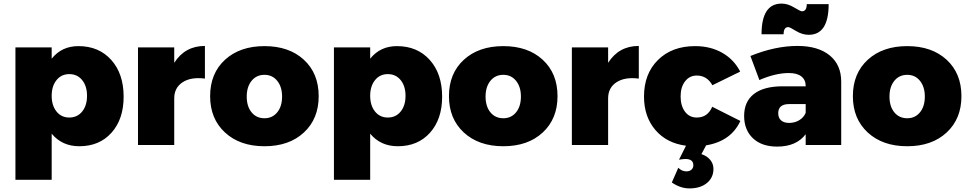

<svg xmlns="http://www.w3.org/2000/svg" viewBox="-20 -808 5397 1070"><path d="M417 -551Q531 -551 600 -474Q669 -397 669 -269Q669 -144 601.5 -68.5Q534 7 422 7Q326 7 268 -63V194H66V-544H268V-481Q324 -551 417 -551ZM366 -153Q411 -153 438 -186.5Q465 -220 465 -274Q465 -328 438 -361.5Q411 -395 366 -395Q322 -395 295 -361.5Q268 -328 268 -274Q268 -220 295 -186.5Q322 -153 366 -153Z M951 -544V-458Q1011 -552 1122 -552V-370Q1044 -380 997.5 -349.5Q951 -319 951 -260V0H749V-544Z M1756 -272Q1756 -146 1673.5 -69.5Q1591 7 1454 7Q1317 7 1234 -69.5Q1151 -146 1151 -272Q1151 -399 1234 -475Q1317 -551 1454 -551Q1591 -551 1673.5 -475Q1756 -399 1756 -272ZM1454 -391Q1409 -391 1382 -357.5Q1355 -324 1355 -270Q1355 -215 1382 -182Q1409 -149 1454 -149Q1498 -149 1525 -182Q1552 -215 1552 -270Q1552 -324 1525 -357.5Q1498 -391 1454 -391Z M2192 -551Q2306 -551 2375 -474Q2444 -397 2444 -269Q2444 -144 2376.5 -68.5Q2309 7 2197 7Q2101 7 2043 -63V194H1841V-544H2043V-481Q2099 -551 2192 -551ZM2141 -153Q2186 -153 2213 -186.5Q2240 -220 2240 -274Q2240 -328 2213 -361.5Q2186 -395 2141 -395Q2097 -395 2070 -361.5Q2043 -328 2043 -274Q2043 -220 2070 -186.5Q2097 -153 2141 -153Z M3087 -272Q3087 -146 3004.5 -69.5Q2922 7 2785 7Q2648 7 2565 -69.5Q2482 -146 2482 -272Q2482 -399 2565 -475Q2648 -551 2785 -551Q2922 -551 3004.5 -475Q3087 -399 3087 -272ZM2785 -391Q2740 -391 2713 -357.5Q2686 -324 2686 -270Q2686 -215 2713 -182Q2740 -149 2785 -149Q2829 -149 2856 -182Q2883 -215 2883 -270Q2883 -324 2856 -357.5Q2829 -391 2785 -391Z M3369 -544V-458Q3429 -552 3540 -552V-370Q3462 -380 3415.5 -349.5Q3369 -319 3369 -260V0H3167V-544Z M3949 -213 4106 -134Q4054 -21 3915 2L3889 51Q3920 61 3938 83Q3956 105 3956 133Q3956 182 3919.5 212Q3883 242 3822 242Q3772 242 3724 209L3760 127Q3780 147 3805 147Q3823 147 3833.5 137.5Q3844 128 3844 113Q3844 78 3800 78Q3788 78 3764 82L3803 4Q3695 -10 3632 -84Q3569 -158 3569 -270Q3569 -397 3647 -474Q3725 -551 3854 -551Q3939 -551 4004.5 -514Q4070 -477 4105 -409L3950 -333Q3920 -387 3863 -387Q3823 -387 3798 -355Q3773 -323 3773 -271Q3773 -218 3797.5 -185.5Q3822 -153 3863 -153Q3924 -153 3949 -213Z M4373 -657Q4347 -657 4347 -617H4224Q4224 -788 4336 -788Q4370 -788 4405.5 -766.5Q4441 -745 4449 -745Q4476 -745 4476 -785H4598Q4598 -614 4487 -614Q4451 -614 4416 -635.5Q4381 -657 4373 -657ZM4424 -552Q4539 -552 4603.5 -499.5Q4668 -447 4668 -353V0H4470V-60Q4418 9 4311 9Q4225 9 4176 -37.5Q4127 -84 4127 -162Q4127 -241 4180.5 -283.5Q4234 -326 4337 -327H4470V-329Q4470 -363 4446 -382Q4422 -401 4376 -401Q4302 -401 4212 -362L4162 -496Q4300 -552 4424 -552ZM4378 -123Q4409 -123 4434 -138Q4459 -153 4470 -179V-228H4378Q4317 -228 4317 -177Q4317 -151 4333 -137Q4349 -123 4378 -123Z M5338 -272Q5338 -146 5255.5 -69.5Q5173 7 5036 7Q4899 7 4816 -69.5Q4733 -146 4733 -272Q4733 -399 4816 -475Q4899 -551 5036 -551Q5173 -551 5255.5 -475Q5338 -399 5338 -272ZM5036 -391Q4991 -391 4964 -357.5Q4937 -324 4937 -270Q4937 -215 4964 -182Q4991 -149 5036 -149Q5080 -149 5107 -182Q5134 -215 5134 -270Q5134 -324 5107 -357.5Q5080 -391 5036 -391Z"/></svg>

Font: Montserrat Extra Bold
Style: Regular
Weight: 800
Designer: Julieta Ulanovsky
Foundry: Julieta Ulanovsky
Version: Version 3.001;PS 003.001;hotconv 1.0.70;makeotf.lib2.5.58329